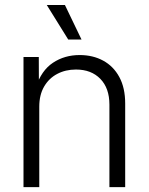

<svg xmlns="http://www.w3.org/2000/svg" viewBox="-20 -770 612 790"><path d="M141.6 -331.1V0H76.7V-535.6H139.6L140.1 -410.2H127.4Q149.9 -480 197.8 -511.7Q245.6 -543.5 307.6 -543.5Q362.3 -543.5 404.5 -520.5Q446.8 -497.6 470.9 -453.1Q495.1 -408.7 495.1 -343.8V0H430.2V-339.4Q430.2 -407.2 392.8 -445.6Q355.5 -483.9 292.5 -483.9Q249.5 -483.9 215.3 -465.8Q181.2 -447.8 161.4 -413.6Q141.6 -379.4 141.6 -331.1ZM260.7 -607.4 172.4 -749.5H247.1L315.4 -607.4Z"/></svg>

Font: Inter 20pt Light
Style: Regular
Weight: 300
Version: Version 4.001;git-66647c0bb